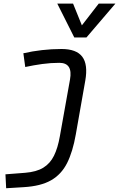

<svg xmlns="http://www.w3.org/2000/svg" viewBox="-20 -796 652 1051"><path d="M13.7 234.4 9.8 158.2 117.2 149.9Q179.2 145 216.8 122.1Q254.4 99.1 275.4 56.6Q296.4 14.2 307.6 -49.8L363.3 -361.3Q379.4 -452.1 304.7 -452.1Q258.3 -452.1 210.7 -445.6Q163.1 -439 118.2 -429.2L107.9 -504.4Q156.2 -515.6 209.7 -521.7Q263.2 -527.8 316.9 -527.8Q398.4 -527.8 430.4 -485.4Q462.4 -442.9 446.8 -354.5L395 -60.5Q378.4 34.7 347.2 96.7Q315.9 158.7 259.5 190.9Q203.1 223.1 109.9 228.5ZM386.7 -590.8 293.5 -776.4H379.9L428.2 -657.2L520.5 -776.4H611.8L453.1 -590.8Z"/></svg>

Font: Cascadia Code NF SemiLight
Style: Italic
Weight: 350
Italic angle: -10°
Monospace: yes
Designer: Aaron Bell
Foundry: Saja Typeworks
Version: Version 2404.023; ttfautohint (v1.8.4)